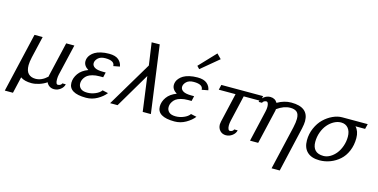

<svg xmlns="http://www.w3.org/2000/svg" viewBox="-85 -1169 3583 1820"><g transform="rotate(15 1706.0 -259.5)"><path d="M6.8 0ZM461.9 -134.8Q457 -113.3 457 -88.9Q457 -40 478 -40Q491.7 -40 502.7 -47.1Q513.7 -54.2 516.1 -64H549.8Q543.5 -33.2 515.1 -11.7Q486.8 9.8 453.1 9.8Q427.2 9.8 407.7 -3.2Q388.2 -16.1 378.9 -38.1Q346.2 -15.6 306.2 -2.9Q266.1 9.8 231.9 9.8Q162.6 9.8 124 -18.1L86.9 143.1H6.8L142.1 -439.9H222.2L172.9 -228Q162.1 -179.7 162.1 -148.9Q162.1 -91.8 187.7 -65.9Q213.4 -40 257.8 -40Q318.4 -40 373 -91.8Q373.5 -93.8 374 -97.9Q374.5 -102.1 375 -104L453.1 -439.9H533.2Z M597.2 0ZM839.8 -220.2Q800.8 -220.2 770.8 -211.9Q740.7 -203.6 723.9 -191.4Q707 -179.2 696.5 -162.8Q686 -146.5 682.6 -133.5Q679.2 -120.6 679.2 -107.9Q679.2 -79.1 700 -59.6Q720.7 -40 766.1 -40Q805.7 -40 845 -56.6Q884.3 -73.2 901.9 -99.1L958 -86.9Q928.7 -48.8 877.4 -19.5Q826.2 9.8 767.1 9.8Q597.2 9.8 597.2 -92.8Q597.2 -139.6 627.9 -183.1Q658.7 -226.6 721.2 -250Q672.9 -279.8 672.9 -324.2Q672.9 -339.8 678.5 -356.2Q684.1 -372.6 698.7 -389.6Q713.4 -406.7 735.4 -419.9Q757.3 -433.1 793 -441.7Q828.6 -450.2 873 -450.2Q935.1 -450.2 966.1 -423.8Q997.1 -397.5 1002 -358.9L939.9 -347.2Q939.9 -399.9 849.1 -399.9Q801.8 -399.9 777.3 -376Q752.9 -352.1 752.9 -326.2Q752.9 -300.8 778.1 -285.4Q803.2 -270 857.9 -270H886.2L875 -220.2Z M1312 -660.2 1401.9 0H1321.8L1275.9 -339.8L1075.2 0H1002L1264.2 -439.9L1232.9 -659.2Z M1464.8 0ZM1709 -529.8ZM1709 -529.8ZM1862.8 -718.8 1906.7 -673.8 1733.9 -529.8 1709 -556.2ZM1464.8 0ZM1707.5 -220.2Q1668.5 -220.2 1638.4 -211.9Q1608.4 -203.6 1591.6 -191.4Q1574.7 -179.2 1564.2 -162.8Q1553.7 -146.5 1550.3 -133.5Q1546.9 -120.6 1546.9 -107.9Q1546.9 -79.1 1567.6 -59.6Q1588.4 -40 1633.8 -40Q1673.3 -40 1712.6 -56.6Q1752 -73.2 1769.5 -99.1L1825.7 -86.9Q1796.4 -48.8 1745.1 -19.5Q1693.8 9.8 1634.8 9.8Q1464.8 9.8 1464.8 -92.8Q1464.8 -139.6 1495.6 -183.1Q1526.4 -226.6 1588.9 -250Q1540.5 -279.8 1540.5 -324.2Q1540.5 -339.8 1546.1 -356.2Q1551.8 -372.6 1566.4 -389.6Q1581.1 -406.7 1603 -419.9Q1625 -433.1 1660.6 -441.7Q1696.3 -450.2 1740.7 -450.2Q1802.7 -450.2 1833.7 -423.8Q1864.7 -397.5 1869.6 -358.9L1807.6 -347.2Q1807.6 -399.9 1716.8 -399.9Q1669.4 -399.9 1645 -376Q1620.6 -352.1 1620.6 -326.2Q1620.6 -300.8 1645.8 -285.4Q1670.9 -270 1725.6 -270H1753.9L1742.7 -220.2Z M2149.4 -134.8Q2143.6 -108.9 2143.6 -88.9Q2143.6 -66.9 2149.4 -53.5Q2155.3 -40 2165.5 -40Q2179.2 -40 2189.7 -47.1Q2200.2 -54.2 2202.6 -64H2236.8Q2230.5 -33.2 2201.9 -11.7Q2173.3 9.8 2139.6 9.8Q2104 9.8 2081.3 -14.4Q2058.6 -38.6 2058.6 -76.2Q2058.6 -84.5 2062.5 -104L2128.4 -390.1H1963.9L1975.6 -439.9H2385.7L2373.5 -390.1H2208.5Z M2358.4 0ZM2445.3 -305.2Q2451.2 -331.1 2451.2 -351.1Q2451.2 -373 2445.3 -386.5Q2439.5 -399.9 2429.2 -399.9Q2415.5 -399.9 2405 -392.8Q2394.5 -385.7 2392.1 -376H2358.4Q2365.2 -406.7 2393.3 -428.5Q2421.4 -450.2 2455.1 -450.2Q2501.5 -450.2 2524.4 -411.1Q2591.8 -450.2 2661.1 -450.2Q2831.1 -450.2 2831.1 -313Q2831.1 -285.2 2821.3 -240.2L2720.2 200.2H2640.1L2739.3 -228Q2751 -280.8 2751 -314Q2751 -361.8 2728.8 -380.9Q2706.5 -399.9 2664.1 -399.9Q2601.6 -399.9 2535.2 -352.1Q2534.7 -349.6 2534.2 -344.2Q2533.7 -338.9 2533.2 -335.9L2455.1 0H2375Z M2895 -143.1Q2895 -207 2920.2 -264.2Q2945.3 -321.3 2984.4 -358.9Q3023.4 -396.5 3070.3 -418.2Q3117.2 -439.9 3162.1 -439.9H3412.1L3399.9 -390.1H3305.2Q3342.3 -351.6 3342.3 -283.2Q3342.3 -213.9 3318.1 -157Q3293.9 -100.1 3253.4 -64.5Q3212.9 -28.8 3162.6 -9.5Q3112.3 9.8 3058.1 9.8Q2979 9.8 2937 -30Q2895 -69.8 2895 -143.1ZM3084 -40Q3116.2 -40 3148.2 -58.3Q3180.2 -76.7 3205.1 -107.7Q3230 -138.7 3245.6 -182.9Q3261.2 -227.1 3261.2 -274.9Q3261.2 -328.1 3235.6 -359.1Q3210 -390.1 3165 -390.1Q3130.9 -390.1 3096.9 -371.8Q3063 -353.5 3035.9 -322Q3008.8 -290.5 2991.9 -244.9Q2975.1 -199.2 2975.1 -148.9Q2975.1 -96.2 3002.2 -68.1Q3029.3 -40 3084 -40Z"/></g></svg>

Font: Pfennig
Style: Italic
Weight: 500
Italic angle: -13°
Version: Version 20120410 ; ttfautohint (v0.8)